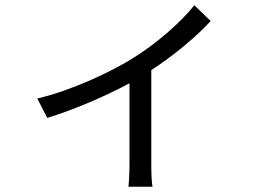

<svg xmlns="http://www.w3.org/2000/svg" viewBox="-20 -633 1040 731"><path d="M122 -258 160 -184C273 -219 389 -271 473 -316V-10C473 21 471 62 469 78H561C557 62 556 21 556 -10V-366C647 -425 732 -498 782 -553L720 -613C669 -549 577 -467 482 -409C401 -359 254 -289 122 -258Z"/></svg>

Font: Noto Sans CJK JP
Style: Regular
Weight: 400
Designer: Ryoko NISHIZUKA 西塚涼子 (kana, bopomofo & ideographs); Paul D. Hunt (Latin, Greek & Cyrillic); Sandoll Communications 산돌커뮤니
Foundry: Adobe
Version: Version 2.004;hotconv 1.0.118;makeotfexe 2.5.65603